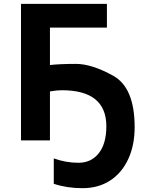

<svg xmlns="http://www.w3.org/2000/svg" viewBox="-20 -734 774 1004"><path d="M261.2 227.1V94.2Q324.2 117.2 390.6 117.2Q457 117.2 496.6 67.1Q536.1 17.1 536.1 -73.7Q536.1 -262.2 303.2 -262.2Q277.3 -262.2 241.2 -255.9V0H89.8V-713.9H539.1V-589.8H241.2V-394Q293.5 -399.9 377 -399.9Q460.4 -399.9 572.3 -337.6Q684.1 -275.4 684.1 -68.8Q684.1 26.4 650.1 98.9Q616.2 171.4 554.9 210.7Q493.7 250 411.6 250Q329.6 250 261.2 227.1Z"/></svg>

Font: OpenSans-Bold
Style: Bold
Weight: 700
Foundry: Ascender Corporation
Version: Version 1.10